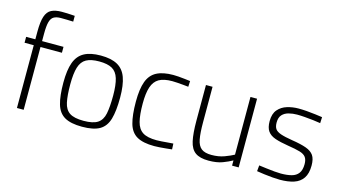

<svg xmlns="http://www.w3.org/2000/svg" viewBox="-82 -1038 2415 1350"><g transform="rotate(15 1125.0 -363.0)"><path d="M96 0V-457H29V-500H96V-556Q96 -628 109 -667Q122 -706 151 -720.5Q180 -735 226 -735Q236 -735 253.5 -734.5Q271 -734 290 -733Q309 -732 321 -731V-689Q301 -690 273.5 -690.5Q246 -691 231 -691Q199 -691 180 -680Q161 -669 153 -639.5Q145 -610 145 -555V-500H301V-457H145V0Z M571 9Q489 9 444 -17Q399 -43 382 -102Q365 -161 365 -258Q365 -349 385 -404Q405 -459 450.5 -484Q496 -509 571 -509Q647 -509 692.5 -484Q738 -459 758 -404Q778 -349 778 -258Q778 -161 761 -102Q744 -43 699.5 -17Q655 9 571 9ZM571 -34Q640 -34 673.5 -56Q707 -78 717 -127.5Q727 -177 727 -258Q727 -337 713 -382.5Q699 -428 665.5 -447Q632 -466 571 -466Q511 -466 477 -447Q443 -428 429 -382.5Q415 -337 415 -258Q415 -177 425.5 -127.5Q436 -78 469 -56Q502 -34 571 -34Z M1097 9Q1016 9 971 -16.5Q926 -42 909 -101.5Q892 -161 892 -260Q892 -352 912 -406.5Q932 -461 978 -485Q1024 -509 1098 -509Q1113 -509 1135.5 -507.5Q1158 -506 1182 -503Q1206 -500 1223 -498L1221 -456Q1204 -458 1182 -460Q1160 -462 1138.5 -463.5Q1117 -465 1103 -465Q1041 -465 1006.5 -445Q972 -425 957 -380Q942 -335 942 -260Q942 -178 954.5 -128.5Q967 -79 1001 -57Q1035 -35 1103 -35Q1117 -35 1138.5 -36.5Q1160 -38 1183 -40Q1206 -42 1223 -43L1225 -1Q1206 1 1182 3.5Q1158 6 1135 7.5Q1112 9 1097 9Z M1492 9Q1429 9 1395.5 -15Q1362 -39 1350 -94Q1338 -149 1338 -240V-500H1386V-241Q1386 -164 1394.5 -119Q1403 -74 1428 -54.5Q1453 -35 1502 -35Q1554 -35 1595.5 -50.5Q1637 -66 1662 -80V-500H1710V0H1662V-38Q1634 -22 1593 -6.5Q1552 9 1492 9Z M2011 9Q1989 9 1958.5 6.5Q1928 4 1897 0Q1866 -4 1842 -8L1846 -51Q1870 -48 1900.5 -44Q1931 -40 1960 -37.5Q1989 -35 2007 -35Q2052 -35 2084.5 -43.5Q2117 -52 2134.5 -75.5Q2152 -99 2152 -142Q2152 -174 2139 -192Q2126 -210 2094.5 -219.5Q2063 -229 2004 -238Q1947 -247 1909.5 -260Q1872 -273 1854 -298.5Q1836 -324 1836 -371Q1836 -425 1862 -455Q1888 -485 1928 -497Q1968 -509 2010 -509Q2038 -509 2070.5 -506.5Q2103 -504 2133.5 -500Q2164 -496 2185 -493L2183 -449Q2160 -453 2129.5 -456.5Q2099 -460 2067.5 -462.5Q2036 -465 2011 -465Q1980 -465 1951 -457.5Q1922 -450 1904 -430.5Q1886 -411 1886 -374Q1886 -345 1897 -328.5Q1908 -312 1938 -301.5Q1968 -291 2024 -282Q2089 -272 2128 -258Q2167 -244 2184.5 -218.5Q2202 -193 2202 -145Q2202 -87 2179 -53Q2156 -19 2113.5 -5Q2071 9 2011 9Z"/></g></svg>

Font: Cairo Play Light
Style: Regular
Weight: 300
Version: Version 3.119